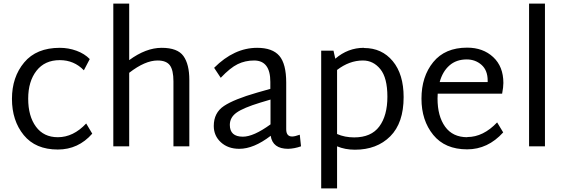

<svg xmlns="http://www.w3.org/2000/svg" viewBox="-20 -820 3169 1076"><path d="M304 18Q179 18 113 -63Q47 -144 47 -266Q47 -388 115.5 -470Q184 -552 315 -552Q364 -552 409 -535.5Q454 -519 483 -489L450 -426Q395 -483 315 -483Q231 -483 184.5 -423.5Q138 -364 138 -267Q138 -169 181.5 -110Q225 -51 304 -51Q391 -51 463 -128L497 -71Q419 18 304 18Z M886 -552Q975 -552 1008 -506Q1041 -460 1041 -372V0H952V-364Q952 -427 932 -454Q912 -481 863 -481Q793 -481 704 -412V0H615V-800H704V-483Q798 -552 886 -552Z M1660 -65 1667 0Q1630 13 1595 14Q1508 14 1497 -59Q1402 14 1321 14Q1258 14 1218 -22.5Q1178 -59 1178 -114Q1178 -188 1235 -226Q1292 -264 1421 -301L1495 -322V-361Q1495 -481 1404 -481Q1354 -481 1312 -460.5Q1270 -440 1217 -384L1180 -440Q1292 -552 1421 -552Q1507 -552 1545.5 -507Q1584 -462 1584 -357V-96Q1584 -55 1617 -55Q1632 -55 1660 -65ZM1268 -120Q1268 -54 1341 -54Q1401 -54 1496 -123V-262L1439 -245Q1344 -216 1306 -189Q1268 -162 1268 -120Z M2019 -552 2020 -551Q2120 -551 2181 -477.5Q2242 -404 2242 -276Q2242 -131 2167 -56Q2092 19 1969 19Q1914 19 1869 0V236H1780V-536H1849L1859 -491Q1930 -552 2019 -552ZM1965 -50Q2060 -50 2105.5 -111Q2151 -172 2151 -278Q2151 -384 2111.5 -432.5Q2072 -481 2014 -481Q1938 -481 1869 -428V-69Q1912 -50 1965 -50Z M2599 -51V-52Q2688 -52 2766 -134L2800 -78Q2714 17 2598 17Q2474 17 2408 -64Q2342 -145 2342 -267Q2342 -391 2408 -472Q2474 -553 2598 -553Q2687 -553 2744 -500Q2801 -447 2801 -355Q2801 -332 2794 -295H2433Q2432 -286 2432 -268Q2432 -169 2474.5 -110Q2517 -51 2599 -51ZM2595 -487H2596Q2537 -487 2498.5 -453Q2460 -419 2444 -360H2713V-368Q2713 -426 2678.5 -456.5Q2644 -487 2595 -487Z M2945 0V-800H3034V0Z"/></svg>

Font: Martel Sans
Style: Regular
Weight: 400
Designer: Dan Reynolds and Mathieu Réguer
Foundry: Dan Reynolds and Mathieu Réguer
Version: Version 1.001;PS 001.001;hotconv 1.0.70;makeotf.lib2.5.58329